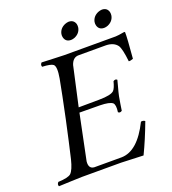

<svg xmlns="http://www.w3.org/2000/svg" viewBox="-145 -914 919 1028"><g transform="rotate(-20 314.5 -400.0)"><path d="M494.1 -756.8Q500.5 -787.1 531.2 -800.3Q542.5 -804.7 552.7 -805.2Q582 -805.2 589.8 -778.3Q592.3 -767.6 590.3 -756.8Q584 -726.6 553.2 -713.4Q542 -709 532.2 -709Q502.9 -709 495.1 -735.8Q492.2 -746.1 494.1 -756.8ZM305.2 -756.8Q311.5 -787.1 342.3 -800.3Q353.5 -804.7 363.3 -805.2Q392.6 -805.2 400.9 -778.3Q403.3 -767.6 401.4 -756.8Q395 -726.6 364.3 -713.4Q353 -709 343.3 -709Q314 -709 306.2 -735.8Q303.2 -746.1 305.2 -756.8ZM375 -356.9Q443.4 -357.4 460.4 -375Q471.7 -387.2 481 -423.8Q494.1 -433.1 502.9 -423.8Q500 -411.6 494.1 -390.1Q484.9 -357.4 481 -337.9Q477.5 -321.3 474.1 -297.9Q471.2 -275.4 468.3 -259.8Q455.1 -250.5 446.3 -259.8Q452.1 -300.8 439.5 -312.5Q422.4 -326.2 368.7 -327.1L252 -328.1Q252 -328.1 199.2 -71.8Q198.7 -69.8 198.7 -68.8Q194.8 -28.3 226.6 -25.9H382.3Q474.6 -27.3 544.9 -169.9Q557.1 -172.4 565.9 -166.5Q567.4 -165.5 567.9 -165Q532.7 -70.8 496.1 4.9Q495.1 4.9 369.1 0H147Q131.8 0 86.9 2Q38.1 4.4 14.2 4.9Q8.3 -6.8 19 -18.1Q75.7 -20.5 91.8 -34.7Q109.9 -51.8 124 -108.9Q143.6 -191.9 171.4 -320.8Q199.7 -454.6 214.8 -536.1Q226.1 -600.1 210.4 -614.3Q197.3 -625 148.4 -627Q142.6 -638.7 153.3 -649.9Q178.2 -649.4 225.1 -647Q267.1 -645 282.2 -645H574.2Q586.9 -645 625.5 -651.9Q628.4 -650.4 628.9 -648.9Q629.9 -618.2 619.6 -501Q603.5 -494.6 594.2 -496.1Q586.4 -568.8 572.8 -589.8Q552.7 -617.2 508.3 -618.2H352.5Q319.8 -618.2 307.1 -578.6Q306.2 -575.7 306.2 -574.2L257.8 -356Z"/></g></svg>

Font: Linux Libertine Display Slanted O
Style: Slanted
Weight: 400
Designer: Philipp H. Poll
Foundry: Philipp H. Poll
Version: Version 5.0.9